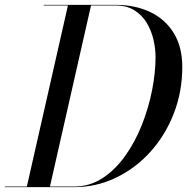

<svg xmlns="http://www.w3.org/2000/svg" viewBox="-55 -770 770 790"><path d="M250 0H-35V-2.5H55.5L224.5 -747.5H125V-750H420Q501.5 -750 563.5 -720.2Q625.5 -690.5 660.2 -633.5Q695 -576.5 695 -495Q695 -392.5 660 -302.8Q625 -213 563.5 -145Q502 -77 421.5 -38.5Q341 0 250 0ZM420 -747.5H319.5L150.5 -2.5H250Q314 -2.5 366.8 -37Q419.5 -71.5 460.2 -128.8Q501 -186 528.8 -256.2Q556.5 -326.5 570.8 -399Q585 -471.5 585 -535Q585 -569.5 576.5 -606.5Q568 -643.5 549 -675.5Q530 -707.5 498.2 -727.5Q466.5 -747.5 420 -747.5Z"/></svg>

Font: Bodoni* 72pt
Style: Italic
Weight: 400
Italic angle: -13°
Version: Version 2.3